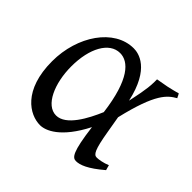

<svg xmlns="http://www.w3.org/2000/svg" viewBox="-123 -612 770 770"><g transform="rotate(45 262.5 -227.0)"><path d="M108 -241C108 -343 148 -417 209 -417C257 -417 309 -368 330 -203C304 -142 260 -58 204 -58C146 -58 108 -144 108 -241ZM489 -469C474 -464 455 -460 438 -456L388 -447V-432C388 -389 374 -333 369 -307C336 -457 261 -469 234 -469C124 -469 39 -344 39 -201C39 -37 127 15 186 15C217 15 279 -9 339 -127C355 -1 370 15 390 15C412 15 445 3 501 -45C497 -60 497 -58 495 -67C474 -58 450 -54 439 -54C422 -54 412 -70 397 -159L385 -229C426 -403 463 -430 499 -451C494 -458 496 -459 489 -469Z"/></g></svg>

Font: Temporarium
Style: Regular
Weight: 400
Version: Version 1.1